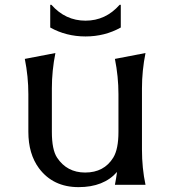

<svg xmlns="http://www.w3.org/2000/svg" viewBox="-20 -767 707 797"><path d="M188.5 -747.1H193.4Q251.5 -681.2 335 -681.2Q418.5 -681.2 476.6 -747.1Q476.6 -747.1 481.4 -747.1V-652.8Q415 -615.7 335 -615.7Q254.9 -615.7 188.5 -652.8ZM584 0H457Q462.4 -26.9 465.8 -53.2Q410.6 9.8 306.2 9.8Q200.2 9.8 141.6 -68.8Q97.7 -128.4 97.7 -219.7V-376Q97.7 -449.2 83 -522.5L210 -546.9Q195.3 -473.6 195.3 -400.4V-219.7Q195.3 -145.5 216.8 -112.8Q257.8 -50.8 333.5 -50.8Q412.1 -50.8 450.2 -112.8Q471.7 -147.9 471.7 -219.7V-376Q471.7 -449.2 457 -522.5L584 -546.9Q569.3 -473.6 569.3 -400.4V-146.5Q569.3 -68.8 584 0Z"/></svg>

Font: Classica
Style: Book
Weight: 400
Version: Version 1.001